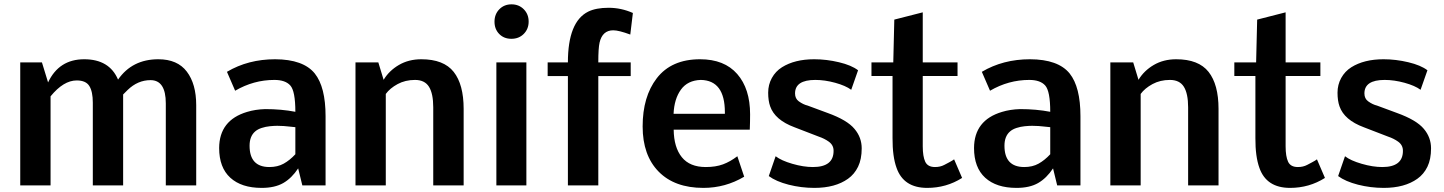

<svg xmlns="http://www.w3.org/2000/svg" viewBox="-20 -872 6789 903"><path d="M759.8 -385.7Q759.8 -495.1 688 -495.1Q627.9 -495.1 580.1 -448.7Q572.3 -440.9 559.1 -427.7V0H416.5V-389.2Q416.5 -441.4 400.1 -467.5Q383.8 -493.7 340.8 -493.7Q278.8 -493.7 217.8 -418.9V0H75.2V-578.6H177.2L206.1 -484.4Q257.3 -593.3 376 -593.3Q494.6 -593.3 535.2 -497.6Q601.6 -593.3 724.6 -593.3Q814.5 -593.3 858.6 -535.2Q902.8 -477.1 902.8 -377.4V0H759.8Z M1369.1 -346.2Q1369.1 -443.8 1345.2 -470.2Q1321.8 -496.1 1270.5 -496.1Q1172.9 -496.1 1085.9 -445.3L1047.4 -534.2Q1147 -593.3 1273.9 -593.3Q1406.7 -592.8 1460.4 -526.4Q1511.2 -462.9 1511.2 -325.2V0H1401.9L1382.3 -80.1Q1352.1 -34.2 1312.3 -11.2Q1272.5 11.7 1210.4 11.7Q1115.7 11.7 1063.2 -36.1Q1010.7 -84 1010.7 -175.8Q1011.2 -306.6 1142.1 -345.7Q1180.2 -357.4 1227.1 -358.9Q1303.2 -358.9 1369.1 -346.2ZM1369.1 -273.9 1335.4 -277.3 1314 -279.3Q1299.3 -280.3 1283.9 -280.3Q1268.6 -280.3 1249 -278.3Q1229.5 -276.4 1210.7 -270.3Q1191.9 -264.2 1180.2 -253.9Q1153.8 -231.4 1153.8 -186.5Q1153.8 -86.4 1247.1 -86.4Q1285.6 -86.4 1314.2 -102.3Q1342.8 -118.2 1369.1 -146.5Z M1794.4 -430.2V0H1651.9V-578.6H1759.3L1784.2 -496.6Q1810.1 -539.6 1856 -566.4Q1901.9 -593.3 1961.4 -593.3Q2066.9 -593.3 2113.8 -533.9Q2160.6 -474.6 2160.6 -359.9V0H2017.6V-367.2Q2017.6 -431.6 1997.6 -463.9Q1977.5 -496.1 1931.9 -496.1Q1886.2 -496.1 1850.1 -476.6Q1814 -457 1794.4 -430.2Z M2314.5 0V-578.6H2455.6V0ZM2466.3 -770.5Q2466.3 -735.8 2443.4 -712.6Q2420.4 -689.5 2385.3 -689.5Q2350.1 -689.5 2327.9 -712.2Q2305.7 -734.9 2305.7 -770Q2305.7 -805.2 2328.4 -828.4Q2351.1 -851.6 2385.7 -851.6Q2420.4 -851.6 2443.4 -828.4Q2466.3 -805.2 2466.3 -770.5Z M2944.3 -709.5Q2890.1 -729.5 2864.3 -729.5Q2813 -729.5 2799.8 -671.4Q2793.9 -644.5 2793.9 -581.5V-578.6H2946.3V-514.2H2793.9V0H2650.9V-514.2H2555.7V-578.6H2650.9Q2650.9 -770 2746.6 -817.4Q2783.2 -835.4 2842.3 -835.4Q2901.4 -835.4 2956.5 -811Z M3299.3 -86.4Q3346.2 -86.4 3380.4 -99.1Q3414.6 -111.8 3447.8 -137.2L3480 -41Q3391.6 11.7 3288.1 11.7Q3152.8 11.7 3077.6 -64.9Q3002.4 -141.6 3002.4 -277.3Q3002.4 -417.5 3068.8 -503.9Q3137.7 -593.3 3272.5 -593.3Q3386.7 -593.3 3447.3 -523.9Q3507.8 -454.6 3507.8 -334.5Q3507.8 -297.4 3506.3 -262.2H3148.4Q3149.4 -178.7 3186.8 -132.6Q3224.1 -86.4 3299.3 -86.4ZM3389.2 -343.8Q3389.2 -494.1 3275.9 -496.1Q3213.9 -494.1 3182.4 -450.4Q3150.9 -406.7 3147.9 -336.9H3389.2Z M3803.2 -86.4Q3900.4 -86.4 3900.4 -162.1Q3900.9 -189.5 3877.4 -206.1Q3856.9 -220.7 3830.6 -229.5L3716.8 -273.4Q3624.5 -307.6 3602.1 -372.1Q3592.8 -398.4 3592.8 -436Q3592.8 -473.6 3610.1 -505.1Q3627.4 -536.6 3657.7 -555.7Q3717.8 -593.3 3809.1 -593.3Q3867.2 -593.3 3925.8 -579.3Q3984.4 -565.4 4015.6 -541.5L3983.4 -449.7Q3957 -469.2 3908 -482.7Q3858.9 -496.1 3814.5 -496.1Q3719.2 -496.1 3719.2 -432.6Q3719.2 -408.2 3736.8 -395.5Q3757.8 -380.4 3778.3 -375.5L3872.1 -340.8Q3964.4 -307.6 3999 -265.6Q4032.7 -225.6 4032.7 -174.3Q4032.7 -123 4015.6 -87.9Q3998.5 -52.7 3968.3 -31.2Q3908.2 11.7 3810.1 11.7Q3748 11.7 3689 -3.4Q3629.9 -18.6 3595.7 -43.9L3627.9 -137.2Q3654.3 -116.7 3706.5 -101.6Q3758.8 -86.4 3803.2 -86.4Z M4504.9 -35.2Q4430.7 11.7 4340.8 11.7Q4230 11.7 4196.8 -82Q4177.2 -135.7 4177.7 -222.2V-514.6H4078.6V-578.6H4181.2L4186 -779.8L4319.8 -814V-578.6H4483.4V-514.6H4319.8V-184.1Q4319.8 -136.2 4331.5 -111.3Q4343.3 -86.4 4377.4 -86.4Q4402.3 -86.4 4421.1 -96.4Q4439.9 -106.4 4443.8 -108.4Q4460.4 -117.2 4467.3 -122.6Z M4919.4 -346.2Q4919.4 -443.8 4895.5 -470.2Q4872.1 -496.1 4820.8 -496.1Q4723.1 -496.1 4636.2 -445.3L4597.7 -534.2Q4697.3 -593.3 4824.2 -593.3Q4957 -592.8 5010.7 -526.4Q5061.5 -462.9 5061.5 -325.2V0H4952.1L4932.6 -80.1Q4902.3 -34.2 4862.5 -11.2Q4822.8 11.7 4760.7 11.7Q4666 11.7 4613.5 -36.1Q4561 -84 4561 -175.8Q4561.5 -306.6 4692.4 -345.7Q4730.5 -357.4 4777.3 -358.9Q4853.5 -358.9 4919.4 -346.2ZM4919.4 -273.9 4885.7 -277.3 4864.3 -279.3Q4849.6 -280.3 4834.2 -280.3Q4818.8 -280.3 4799.3 -278.3Q4779.8 -276.4 4761 -270.3Q4742.2 -264.2 4730.5 -253.9Q4704.1 -231.4 4704.1 -186.5Q4704.1 -86.4 4797.4 -86.4Q4835.9 -86.4 4864.5 -102.3Q4893.1 -118.2 4919.4 -146.5Z M5344.7 -430.2V0H5202.1V-578.6H5309.6L5334.5 -496.6Q5360.4 -539.6 5406.2 -566.4Q5452.1 -593.3 5511.7 -593.3Q5617.2 -593.3 5664.1 -533.9Q5710.9 -474.6 5710.9 -359.9V0H5567.9V-367.2Q5567.9 -431.6 5547.9 -463.9Q5527.8 -496.1 5482.2 -496.1Q5436.5 -496.1 5400.4 -476.6Q5364.3 -457 5344.7 -430.2Z M6211.4 -35.2Q6137.2 11.7 6047.4 11.7Q5936.5 11.7 5903.3 -82Q5883.8 -135.7 5884.3 -222.2V-514.6H5785.2V-578.6H5887.7L5892.6 -779.8L6026.4 -814V-578.6H6189.9V-514.6H6026.4V-184.1Q6026.4 -136.2 6038.1 -111.3Q6049.8 -86.4 6084 -86.4Q6108.9 -86.4 6127.7 -96.4Q6146.5 -106.4 6150.4 -108.4Q6167 -117.2 6173.8 -122.6Z M6481 -86.4Q6578.1 -86.4 6578.1 -162.1Q6578.6 -189.5 6555.2 -206.1Q6534.7 -220.7 6508.3 -229.5L6394.5 -273.4Q6302.2 -307.6 6279.8 -372.1Q6270.5 -398.4 6270.5 -436Q6270.5 -473.6 6287.8 -505.1Q6305.2 -536.6 6335.4 -555.7Q6395.5 -593.3 6486.8 -593.3Q6544.9 -593.3 6603.5 -579.3Q6662.1 -565.4 6693.4 -541.5L6661.1 -449.7Q6634.8 -469.2 6585.7 -482.7Q6536.6 -496.1 6492.2 -496.1Q6397 -496.1 6397 -432.6Q6397 -408.2 6414.6 -395.5Q6435.5 -380.4 6456.1 -375.5L6549.8 -340.8Q6642.1 -307.6 6676.8 -265.6Q6710.4 -225.6 6710.4 -174.3Q6710.4 -123 6693.4 -87.9Q6676.3 -52.7 6646 -31.2Q6585.9 11.7 6487.8 11.7Q6425.8 11.7 6366.7 -3.4Q6307.6 -18.6 6273.4 -43.9L6305.7 -137.2Q6332 -116.7 6384.3 -101.6Q6436.5 -86.4 6481 -86.4Z"/></svg>

Font: Dhyana
Style: Bold
Weight: 700
Foundry: Vernon Adams
Version: Version 1.002; ttfautohint (v0.8.51-6076)